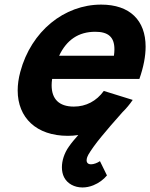

<svg xmlns="http://www.w3.org/2000/svg" viewBox="-20 -575 653 834"><path d="M419.4 -555C259.4 -555 115.6 -440 68.2 -263C60.5 -234.5 56.8 -207.4 56.8 -182.1C56.8 -63.8 137.9 15 274.7 15C289.7 15 304.9 14 320.1 11.5C305.8 27.5 290.5 45.5 279.1 62C258.6 91.1 248.9 123.5 248.9 151.7C248.9 168 252.2 182.9 258.4 195C272.7 223 303.3 239.3 338.4 239.3C353.4 239.3 369.3 236.3 385.1 230C409.7 220 429.8 205 444.6 187L414.2 125C402.3 133 387.2 138.7 375.4 138.7C367.9 138.7 361.8 136.4 358.6 131C356.9 128.3 356.2 125 356.2 121.5C356.2 112.1 361.1 101.4 363.7 97C374.8 78 394.3 50 420.9 18C444.6 -11 474.4 -45.5 512.3 -88C528.6 -104 543.3 -121.5 556.5 -141L430.9 -180C399.1 -136 353.7 -112 300.7 -112C236.5 -112 204.3 -144.8 204.3 -204.5C204.3 -213.1 205 -222.3 206.4 -232H585.4C603.7 -284 612.5 -331.1 612.5 -372.3C612.5 -486.4 544.3 -555 419.4 -555ZM236.9 -333C269.3 -401.5 320.8 -437 393.8 -437C450.1 -437 477 -414.1 477 -361.1C477 -352.6 476.3 -343.2 474.9 -333Z"/></svg>

Font: Manrope
Style: ExtraBoldItalic
Weight: 800
Italic angle: -15°
Designer: Mikhail Sharanda
Foundry: Mikhail Sharanda
Version: Version 4.502;hotconv 1.0.109;makeotfexe 2.5.65596